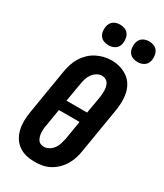

<svg xmlns="http://www.w3.org/2000/svg" viewBox="-234 -1046 979 1145"><g transform="rotate(30 255.5 -474.0)"><path d="M205 8Q175 8 146.5 1Q118 -6 95 -22.5Q72 -39 57.5 -63Q43 -87 36.5 -115Q30 -143 30.5 -173.5Q31 -204 36 -234L88 -548Q93 -574 101 -599Q109 -624 123.5 -647.5Q138 -671 158 -690Q178 -709 202.5 -721.5Q227 -734 252.5 -740Q278 -746 305 -746Q335 -746 363 -737.5Q391 -729 414 -713Q437 -697 452 -672.5Q467 -648 473 -620Q479 -592 478.5 -561.5Q478 -531 473 -501L421 -187Q417 -161 408.5 -136Q400 -111 386 -88Q372 -65 351.5 -45.5Q331 -26 307 -13.5Q283 -1 257 3.5Q231 8 205 8ZM189 -403H331L351 -518Q353 -531 354 -544Q355 -557 354.5 -570Q354 -583 351 -595Q348 -607 341.5 -617Q335 -627 323.5 -632.5Q312 -638 299 -638Q281 -638 264 -627.5Q247 -617 236 -601Q225 -585 219.5 -567Q214 -549 211 -531ZM208 -97Q226 -97 243.5 -107Q261 -117 272.5 -133Q284 -149 289.5 -167.5Q295 -186 299 -204L320 -332H178L159 -217Q156 -204 155 -191Q154 -178 154.5 -165.5Q155 -153 158 -141Q161 -129 167 -118.5Q173 -108 184 -102.5Q195 -97 208 -97ZM440 -814Q423 -814 407.5 -820Q392 -826 382.5 -839Q373 -852 370.5 -868.5Q368 -885 371 -902Q373 -914 379 -925Q385 -936 395 -943Q405 -950 417 -953Q429 -956 440 -956Q457 -956 472.5 -950Q488 -944 497.5 -931Q507 -918 509.5 -901.5Q512 -885 510 -868Q508 -856 502 -845Q496 -834 485.5 -827Q475 -820 463.5 -817Q452 -814 440 -814ZM240 -814Q223 -814 207.5 -820Q192 -826 182.5 -839Q173 -852 170.5 -868.5Q168 -885 171 -902Q173 -914 179 -925Q185 -936 195 -943Q205 -950 217 -953Q229 -956 240 -956Q257 -956 272.5 -950Q288 -944 297.5 -931Q307 -918 309.5 -901.5Q312 -885 310 -868Q308 -856 302 -845Q296 -834 285.5 -827Q275 -820 263.5 -817Q252 -814 240 -814Z"/></g></svg>

Font: Iosevka Curly Slab XBdObl
Style: Regular
Weight: 800
Italic angle: -9°
Monospace: yes
Designer: Belleve Invis
Foundry: Belleve Invis
Version: Version 11.1.0; ttfautohint (v1.8.3)